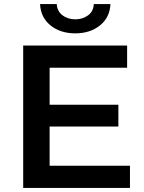

<svg xmlns="http://www.w3.org/2000/svg" viewBox="-20 -924 710 944"><path d="M94 0V-700H605V-591H224V-409H562V-302H224V-109H619V0ZM350 -760Q277 -760 228.5 -799Q180 -838 177 -904H259Q261 -869 287 -849Q313 -829 350 -829Q387 -829 413.5 -849Q440 -869 441 -904H523Q520 -838 471.5 -799Q423 -760 350 -760Z"/></svg>

Font: Montserrat Thin SemiBold
Style: Regular
Weight: 600
Version: Version 9.000